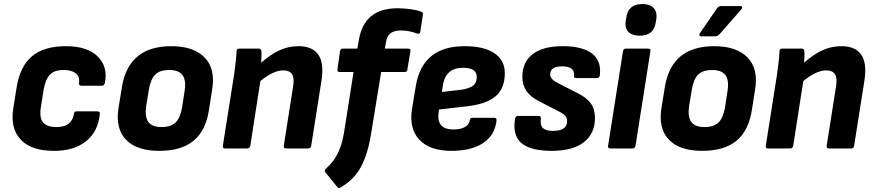

<svg xmlns="http://www.w3.org/2000/svg" viewBox="-20 -736 4338 952"><path d="M248 12Q134 12 82 -44.5Q30 -101 46 -201L63 -306Q80 -408 139 -457.5Q198 -507 307 -507Q413 -507 464.5 -456Q516 -405 500 -325Q496 -311 486 -311H383Q370 -311 372 -325Q376 -357 355 -373Q334 -389 296 -389Q249 -389 227 -365.5Q205 -342 196 -289L183 -207Q174 -154 193 -130Q212 -106 260 -106Q301 -106 321.5 -123.5Q342 -141 346 -170Q348 -184 360 -184H463Q476 -184 475 -170Q466 -83 406.5 -35.5Q347 12 248 12Z M770 12Q657 12 604 -44Q551 -100 568 -203L585 -307Q619 -507 829 -507Q940 -507 994.5 -451Q1049 -395 1032 -292L1016 -190Q1000 -87 939 -37.5Q878 12 770 12ZM781 -106Q827 -106 850.5 -128.5Q874 -151 883 -204L895 -283Q904 -338 885 -363.5Q866 -389 819 -389Q773 -389 750 -366.5Q727 -344 718 -291L705 -211Q697 -158 715 -132Q733 -106 781 -106Z M1096 0Q1083 0 1085 -13L1141 -368Q1145 -397 1148.5 -428Q1152 -459 1153 -482Q1153 -495 1167 -495H1263Q1275 -495 1276 -482Q1277 -472 1276.5 -456Q1276 -440 1275 -425Q1321 -466 1365.5 -486.5Q1410 -507 1459 -507Q1601 -507 1574 -336L1523 -13Q1521 0 1510 0H1399Q1385 0 1387 -13L1434 -312Q1446 -387 1385 -387Q1335 -387 1271 -334L1221 -13Q1218 0 1207 0Z M1888 -495H2003Q2017 -495 2015 -482L2000 -392Q1999 -379 1987 -379H1870L1821 -79Q1805 25 1770.5 90Q1736 155 1668 194Q1660 199 1653 192L1594 119Q1585 109 1597 99Q1667 41 1686 -80L1733 -379H1664Q1651 -379 1653 -392L1666 -482Q1668 -495 1680 -495H1752L1759 -536Q1785 -695 1950 -695Q1983 -695 2015.5 -690.5Q2048 -686 2069 -678Q2078 -675 2077 -664L2064 -579Q2062 -566 2050 -569Q2029 -577 2009 -581Q1989 -585 1967 -585Q1902 -585 1894 -528Z M2219 12Q2110 12 2058 -44.5Q2006 -101 2024 -203L2042 -311Q2075 -507 2284 -507Q2380 -507 2431.5 -472Q2483 -437 2483 -374Q2483 -296 2435.5 -257Q2388 -218 2287 -208L2157 -193L2155 -180Q2142 -94 2229 -94Q2263 -94 2285 -106Q2307 -118 2309 -139Q2311 -152 2323 -152H2430Q2443 -152 2442 -140Q2435 -67 2376.5 -27.5Q2318 12 2219 12ZM2171 -280 2266 -291Q2308 -297 2326 -311.5Q2344 -326 2344 -354Q2344 -400 2276 -400Q2190 -400 2176 -313Z M2716 12Q2611 12 2565.5 -26.5Q2520 -65 2534 -148Q2536 -161 2548 -161H2651Q2663 -161 2662 -148Q2657 -115 2672 -101Q2687 -87 2721 -87Q2792 -87 2792 -135Q2792 -151 2783 -161.5Q2774 -172 2752 -183L2651 -235Q2570 -276 2570 -354Q2570 -428 2621 -467.5Q2672 -507 2770 -507Q2867 -507 2915 -471Q2963 -435 2954 -362Q2952 -349 2941 -349H2836Q2825 -349 2826 -362Q2830 -407 2767 -407Q2708 -407 2708 -368Q2708 -353 2719.5 -342Q2731 -331 2756 -319L2846 -273Q2890 -251 2910 -222.5Q2930 -194 2930 -151Q2930 -73 2874.5 -30.5Q2819 12 2716 12Z M3006 0Q2993 0 2995 -13L3069 -482Q3072 -495 3083 -495H3193Q3207 -495 3205 -482L3131 -13Q3128 0 3117 0ZM3152 -559Q3115 -559 3096.5 -577Q3078 -595 3082 -629L3085 -646Q3093 -716 3165 -716Q3202 -716 3220 -697.5Q3238 -679 3235 -646L3232 -629Q3224 -559 3152 -559Z M3462 12Q3349 12 3296 -44Q3243 -100 3260 -203L3277 -307Q3311 -507 3521 -507Q3632 -507 3686.5 -451Q3741 -395 3724 -292L3708 -190Q3692 -87 3631 -37.5Q3570 12 3462 12ZM3473 -106Q3519 -106 3542.5 -128.5Q3566 -151 3575 -204L3587 -283Q3596 -338 3577 -363.5Q3558 -389 3511 -389Q3465 -389 3442 -366.5Q3419 -344 3410 -291L3397 -211Q3389 -158 3407 -132Q3425 -106 3473 -106ZM3457 -556Q3450 -556 3448 -560.5Q3446 -565 3450 -571L3534 -693Q3542 -706 3555 -706H3650Q3658 -706 3659.5 -701Q3661 -696 3656 -690L3550 -569Q3539 -556 3527 -556Z M3788 0Q3775 0 3777 -13L3833 -368Q3837 -397 3840.5 -428Q3844 -459 3845 -482Q3845 -495 3859 -495H3955Q3967 -495 3968 -482Q3969 -472 3968.5 -456Q3968 -440 3967 -425Q4013 -466 4057.5 -486.5Q4102 -507 4151 -507Q4293 -507 4266 -336L4215 -13Q4213 0 4202 0H4091Q4077 0 4079 -13L4126 -312Q4138 -387 4077 -387Q4027 -387 3963 -334L3913 -13Q3910 0 3899 0Z"/></svg>

Font: Sofia Sans ExtraBold
Style: Italic
Weight: 800
Italic angle: -9°
Designer: Botio Nikoltchev, Ani Petrova
Foundry: lettersoup
Version: Version 4.100; ttfautohint (v1.8.4.7-5d5b)